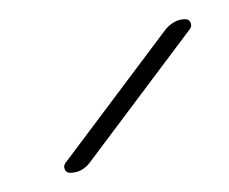

<svg xmlns="http://www.w3.org/2000/svg" viewBox="-20 -770 239 200"><path d="M53 -590Q49 -590 47.5 -593.5Q46 -597 48 -600L153 -740Q162 -750 173 -750Q177 -750 178.5 -746.5Q180 -743 178 -740L73 -600Q65 -590 53 -590Z"/></svg>

Font: Rounded Mplus 1c Thin
Style: Regular
Weight: 250
Version: Version 1.059.20150529